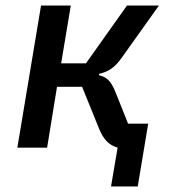

<svg xmlns="http://www.w3.org/2000/svg" viewBox="-20 -536 640 697"><path d="M383 141H480L518 -87H445L399 -202C382 -245 366 -256 339 -263L340 -268C375 -276 398 -292 423 -328L557 -516H441L292 -306H202L237 -516H129L43 0H151L187 -221H278L340 -68C356 -29 376 -9 407 0Z"/></svg>

Font: IBM Mono Medium
Style: Italic
Weight: 500
Italic angle: -9°
Monospace: yes
Designer: Mike Abbink, Paul van der Laan, Pieter van Rosmalen
Foundry: Bold Monday
Version: Version 2.3